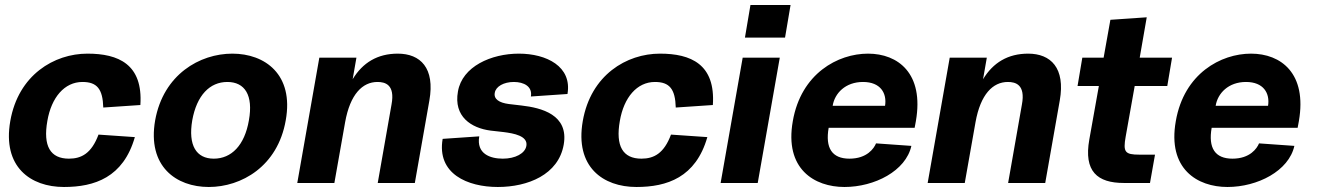

<svg xmlns="http://www.w3.org/2000/svg" viewBox="-20 -730 5261 766"><path d="M235 16C357 16 472 -22 518 -183L373 -193C345 -118 305 -97 255 -97C181 -97 151 -147 169 -248C185 -341 237 -403 309 -403C367 -403 390 -375 392 -301L540 -311C551 -474 452 -516 329 -516C196 -516 53 -431 21 -247C-11 -64 102 16 235 16Z M813 16C943 16 1088 -66 1120 -250C1153 -433 1037 -516 907 -516C777 -516 632 -433 599 -250C567 -66 683 16 813 16ZM747 -250C765 -350 817 -403 887 -403C957 -403 991 -350 973 -250C956 -150 903 -97 833 -97C763 -97 730 -150 747 -250Z M1542 -313 1487 0H1635L1693 -329C1716 -459 1657 -516 1567 -516C1486 -516 1427 -480 1387 -414L1402 -500H1254L1166 0H1314L1357 -243C1377 -354 1426 -403 1486 -403C1516 -403 1557 -393 1542 -313Z M1966 16C2086 16 2208 -33 2229 -153C2250 -273 2139 -300 2061 -309L2010 -315C1971 -320 1949 -335 1954 -360C1958 -385 1990 -403 2030 -403C2070 -403 2105 -385 2098 -345L2244 -355C2263 -465 2160 -516 2050 -516C1940 -516 1824 -465 1807 -365C1789 -265 1860 -219 1937 -209L1990 -203C2029 -198 2087 -188 2080 -148C2075 -118 2036 -97 1986 -97C1936 -97 1880 -116 1892 -186L1746 -176C1722 -36 1846 16 1966 16Z M2519 16C2641 16 2756 -22 2802 -183L2657 -193C2629 -118 2589 -97 2539 -97C2465 -97 2435 -147 2453 -248C2469 -341 2521 -403 2593 -403C2651 -403 2674 -375 2676 -301L2824 -311C2835 -474 2736 -516 2613 -516C2480 -516 2337 -431 2305 -247C2273 -64 2386 16 2519 16Z M2855 0H3003L3091 -500H2943ZM2952 -580H3112L3134 -710H2974Z M3349 16C3469 16 3594 -48 3616 -148L3475 -158C3467 -138 3439 -97 3369 -97C3299 -97 3272 -140 3286 -220H3629L3634 -247C3667 -437 3563 -516 3443 -516C3323 -516 3176 -437 3143 -247C3109 -56 3229 16 3349 16ZM3302 -308C3310 -358 3353 -403 3423 -403C3493 -403 3519 -358 3511 -308Z M4057 -313 4002 0H4150L4208 -329C4231 -459 4172 -516 4082 -516C4001 -516 3942 -480 3902 -414L3917 -500H3769L3681 0H3829L3872 -243C3892 -354 3941 -403 4001 -403C4031 -403 4072 -393 4057 -313Z M4464 0H4568L4588 -113H4526C4468 -113 4460 -123 4471 -185L4507 -387H4637L4656 -500H4527L4555 -661L4410 -651L4383 -500H4298L4279 -387H4364L4326 -174C4303 -46 4358 0 4464 0Z M4877 16C4997 16 5122 -48 5144 -148L5003 -158C4995 -138 4967 -97 4897 -97C4827 -97 4800 -140 4814 -220H5157L5162 -247C5195 -437 5091 -516 4971 -516C4851 -516 4704 -437 4671 -247C4637 -56 4757 16 4877 16ZM4830 -308C4838 -358 4881 -403 4951 -403C5021 -403 5047 -358 5039 -308Z"/></svg>

Font: Uncut Sans
Style: Bold Italic
Weight: 700
Italic angle: -10°
Designer: Kasper Nordkvist
Foundry: Uncut Type
Version: Version 1.111;FEAKit 1.0